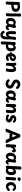

<svg xmlns="http://www.w3.org/2000/svg" viewBox="4618 -5493 1181 10457"><g transform="rotate(90 5208.5 -264.5)"><path d="M143.8 15Q113.2 15 88.3 3.1Q63.4 -8.9 63.4 -40Q63.4 -50 64.9 -69.2Q66.4 -88.3 69.4 -130.1Q72.4 -171.9 75.9 -247.9Q79.4 -324 83.4 -447Q85.4 -515 86.4 -580.4Q87.4 -645.9 87.4 -701Q87.4 -731.9 113.7 -744.4Q140 -757 171.4 -757Q179.4 -757 186.9 -755.5Q194.4 -754 207.4 -754Q245.4 -754 282.9 -759.5Q320.4 -765 357.4 -765Q432.2 -765 493.1 -736.5Q554 -708 590.2 -656.5Q626.4 -605 626.4 -535Q626.4 -455.5 594.9 -406.7Q563.4 -357.9 509.4 -333.2Q455.4 -308.6 385.9 -299.8Q316.4 -291 240.4 -291Q238.4 -212.7 234.4 -162.4Q230.4 -112.1 227.4 -83.7Q224.4 -55.2 224.4 -40Q224.4 -8.9 199.4 3.1Q174.4 15 143.8 15ZM242.4 -417Q281.4 -418 320.2 -421.1Q359 -424.2 390.6 -435.1Q422.2 -446 441.3 -469.7Q460.4 -493.5 460.4 -537Q460.4 -551.1 455.4 -568.4Q450.3 -585.7 438 -601.6Q425.6 -617.5 403.9 -627.8Q382.1 -638 349.4 -638Q324.8 -638 299.3 -633.5Q273.9 -629 248.4 -629Q247.4 -575.9 246.4 -525.4Q245.4 -474.9 242.4 -417Z M719 -762Q720.8 -797.6 740.8 -811.3Q760.8 -825 798.7 -825Q820.2 -825 839.7 -818.7Q859.1 -812.4 870.6 -798.8Q882 -785.1 880.2 -762Q876 -695.9 874.4 -623.2Q872.8 -550.4 873.3 -478.7Q873.8 -407 873.8 -343L869.8 -230Q869.8 -162 867.2 -116.6Q864.6 -71.1 859.7 -54.4Q849.6 -17.3 832.7 -4.7Q815.9 8 789.8 8Q743.2 8 718.4 -10.1Q693.6 -28.2 699.1 -66.1Q701.3 -80.7 703.8 -113.6Q706.3 -146.4 708.4 -187.1Q710.6 -227.8 712.1 -266.9Q713.6 -306 713.6 -333Q713.6 -438 714.1 -516.2Q714.6 -594.4 715.7 -654.2Q716.8 -713.9 719 -762Z M952.7 -240Q952.7 -332 986.2 -397.4Q1019.7 -462.9 1075.6 -498.2Q1131.4 -533.6 1197.2 -533.6Q1222.8 -533.6 1250.8 -526.8Q1278.9 -520.1 1304.9 -510.4Q1330.9 -500.7 1348.6 -489.7L1355.1 -507.7Q1361.4 -523.6 1377.7 -535.6Q1394 -547.6 1417.1 -547.6Q1448.8 -547.6 1474.7 -526.1Q1500.7 -504.7 1500.7 -467.6Q1500.7 -451.8 1497.7 -427.2Q1494.7 -402.6 1488.6 -369.3Q1482.4 -336 1471.6 -296.4Q1460.7 -256.9 1444.1 -212Q1444.1 -177.6 1449.2 -156.7Q1454.2 -135.9 1464.1 -127.1Q1474 -118.3 1489.1 -118.3Q1501.6 -118.3 1511.2 -126.9Q1520.9 -135.4 1531.3 -150.4Q1541 -163.9 1550.1 -169.4Q1559.1 -174.9 1574.4 -174.9Q1597.4 -174.9 1611.8 -158.1Q1626.2 -141.3 1626.2 -123Q1626.2 -105 1618.9 -86.4Q1611.6 -67.9 1599.7 -53Q1575 -21.3 1541.2 -4.5Q1507.4 12.3 1468.6 12.3Q1440.2 12.3 1412.3 2.1Q1384.4 -8.1 1361.9 -29.1Q1339.3 -50 1326.2 -79.9Q1291.9 -38.3 1250.9 -16.5Q1210 5.3 1155.3 5.3Q1096.2 5.3 1050.4 -25.6Q1004.7 -56.4 978.7 -111.7Q952.7 -167 952.7 -240ZM1122.7 -246Q1122.7 -227.1 1126.9 -206.4Q1131.2 -185.8 1139.9 -167.7Q1148.7 -149.6 1163 -138.3Q1177.3 -127.1 1196.7 -127.1Q1234.8 -127.1 1256.8 -150.4Q1278.8 -173.8 1297.7 -210Q1296.9 -238.9 1299.2 -269.5Q1301.6 -300.1 1306.3 -328.6Q1311 -357.1 1315.7 -378.1Q1293.4 -393.1 1272.6 -401.6Q1251.8 -410.1 1228.1 -410.1Q1195.8 -410.1 1171.9 -389.2Q1148.1 -368.2 1135.4 -331.3Q1122.7 -294.4 1122.7 -246Z M1683.9 -484Q1683.1 -521 1708.1 -534.5Q1733.1 -548 1763.1 -548Q1794.3 -548 1819.2 -534.5Q1844.1 -521 1844.1 -484Q1844.1 -455 1841.6 -416.2Q1839.1 -377.4 1836.6 -336.7Q1834.1 -296 1834.1 -259Q1834.1 -222.2 1837.9 -194.8Q1841.7 -167.4 1851.6 -152.7Q1861.4 -138 1880.1 -138Q1912.2 -138 1934.7 -174.4Q1957.1 -210.9 1973.1 -292Q1976.1 -344 1978.2 -379.9Q1980.3 -415.8 1983.6 -441.2Q1986.8 -466.6 1991.2 -487.6Q1998.6 -521.8 2022.3 -535.9Q2046.1 -550 2082.1 -550Q2117.7 -550 2134.6 -535.6Q2151.4 -521.2 2151.4 -490Q2151.4 -468.9 2147.9 -441.4Q2144.4 -413.9 2139.4 -385.4Q2134.4 -357 2129.4 -330Q2126.4 -281 2125.3 -231Q2124.2 -181 2124.2 -131Q2124.2 -103 2124.7 -73Q2125.2 -43 2125.2 -13Q2125.2 38.2 2113.7 94.1Q2102.1 149.9 2074.7 197.8Q2047.3 245.8 2001.9 275.9Q1956.4 306 1888.1 306Q1834.6 306 1784.8 285.8Q1735 265.7 1701.1 229.5Q1667.1 193.3 1659.6 146.3Q1655.2 118.9 1667.7 102.7Q1680.1 86.4 1700.8 79.2Q1721.6 72 1740.1 72Q1760.6 72 1772 85.3Q1783.4 98.7 1795.1 120Q1803.7 134.9 1813.8 146.3Q1824 157.8 1840.4 164.4Q1856.9 171 1881.1 171Q1912.8 171 1931.7 148.6Q1950.7 126.2 1960.7 89.7Q1970.8 53.2 1973.7 9.1Q1976.6 -35 1976.1 -78.7Q1954.2 -40.7 1919.2 -18.3Q1884.2 4 1827.1 4Q1783.4 4 1753.8 -18Q1724.2 -40 1706.9 -77Q1689.7 -114 1681.9 -160.5Q1674.1 -207 1674.1 -257Q1674.1 -298 1676.6 -342.7Q1679.1 -387.4 1681.6 -425.7Q1684.1 -464 1683.9 -484Z M2269.4 -466.3Q2271.2 -502.3 2289.3 -514.7Q2307.3 -527 2342.4 -527Q2383.8 -527 2407.6 -516.2Q2431.4 -505.4 2431.2 -480Q2431 -475.7 2430.6 -469.3Q2430.2 -462.9 2429.2 -452.9Q2455.1 -489.3 2494.8 -512.2Q2534.4 -535 2572.2 -535Q2627.9 -535 2667.2 -513.6Q2706.4 -492.2 2731.2 -456.1Q2755.9 -420 2767.1 -375Q2778.2 -330 2778.2 -282Q2778.2 -204 2755.1 -149.5Q2731.9 -95 2694.5 -60.5Q2657.1 -26 2612.8 -10.5Q2568.6 5 2526.1 5Q2487.7 5 2460.4 -1Q2433.2 -7 2409.2 -17L2398 227Q2397 258.1 2370.9 270.1Q2344.9 282 2309.2 282Q2279.8 282 2257.9 269.7Q2236 257.3 2237 222.9ZM2413 -133.4Q2425.1 -128.8 2445.4 -122.9Q2465.8 -117.1 2497.6 -117.1Q2536.8 -117.1 2561.2 -140.6Q2585.6 -164 2597.4 -201.6Q2609.2 -239.1 2609.2 -280.7Q2609.2 -316.8 2600.8 -345.8Q2592.4 -374.9 2577.6 -391.9Q2562.7 -409 2541.4 -409Q2509.7 -409 2485.6 -391.8Q2461.6 -374.7 2447.8 -349.7Q2436.4 -329.1 2430.3 -312.6Q2424.1 -296 2418.7 -274Q2417.4 -240.3 2416.2 -203.4Q2415 -166.6 2413 -133.4Z M2854.2 -213.6Q2839.8 -218.4 2833.1 -232.1Q2826.4 -245.7 2829.6 -271.1Q2832.9 -295.9 2845 -312.9Q2857.1 -330 2879.8 -327.2Q2884.7 -327 2906.8 -320.7Q2929 -314.4 2965.8 -308.2Q3002.6 -301.9 3049.6 -301.9Q3079.7 -301.9 3105.8 -313.6Q3131.9 -325.2 3147.7 -345.8Q3163.6 -366.3 3163.6 -393Q3163.6 -413.7 3152.7 -422Q3141.8 -430.3 3127.2 -430.3Q3106.3 -430.3 3088.5 -419Q3070.7 -407.7 3057.9 -385.1Q3045.1 -362.6 3037.8 -329.7Q3030.6 -296.9 3030.6 -253.9Q3030.6 -215 3040.6 -184.8Q3050.7 -154.7 3070.2 -137.7Q3089.8 -120.7 3118.8 -120.7Q3142.9 -120.7 3167 -128.2Q3191.1 -135.8 3210.9 -153.1Q3216.9 -158.1 3223.3 -160.6Q3229.7 -163.1 3239 -163.1Q3259.6 -163.1 3271.8 -152.4Q3284 -141.8 3289.8 -126.7Q3295.6 -111.7 3295.6 -97.3Q3295.6 -76.7 3284.3 -59.2Q3273.1 -41.7 3242.6 -26.7Q3211.8 -11.4 3177.9 -2.3Q3144.1 6.9 3103.4 6.9Q3034.4 6.9 2983.5 -25.7Q2932.6 -58.2 2905.1 -117.3Q2877.6 -176.4 2877.6 -255.9Q2877.6 -318.9 2895.2 -371.1Q2912.9 -423.2 2945.8 -461.9Q2978.8 -500.6 3024.6 -521.7Q3070.4 -542.9 3127.6 -542.9Q3175.3 -542.9 3216.5 -524.6Q3257.7 -506.2 3283.6 -473.2Q3309.6 -440.1 3309.6 -395.3Q3309.6 -343.2 3281.6 -296.8Q3253.7 -250.4 3195.9 -221.2Q3138.1 -191.9 3047.6 -191.9Q3025.6 -191.9 2995 -194.2Q2964.4 -196.4 2934.3 -200.2Q2904.1 -204 2882.2 -207.7Q2860.2 -211.4 2854.2 -213.6Z M3407.8 -338Q3407.8 -383.9 3403.8 -417Q3399.8 -450.1 3395.3 -473Q3390.8 -495.9 3390.8 -509Q3390.8 -532.2 3412.7 -548.1Q3434.7 -564 3477.8 -564Q3502.2 -564 3526.2 -549.6Q3550.2 -535.2 3557 -503Q3559 -494.7 3560.1 -475.8Q3561.1 -457 3559.8 -425Q3580.3 -467 3610.7 -495Q3641 -523 3674.7 -537Q3708.3 -551 3738.8 -551Q3831.8 -551 3868.8 -488Q3905.8 -425 3905.8 -306Q3905.8 -266 3900.7 -217.4Q3895.6 -168.8 3887.9 -121.4Q3880.3 -74 3871.9 -36Q3866.6 -11.1 3848.6 -1.1Q3830.7 9 3810.2 9Q3744.7 9 3725.6 -10.3Q3706.6 -29.7 3714.4 -65Q3728 -125.4 3734.2 -184.2Q3740.4 -243 3740.4 -308Q3740.4 -359.2 3731.6 -384.1Q3722.8 -409 3693.8 -409Q3669.4 -409 3649.8 -395.2Q3630.2 -381.4 3615.3 -355.9Q3600.3 -330.3 3589.3 -294.1Q3578.2 -257.9 3570.8 -213Q3567.8 -193 3566.3 -168.3Q3564.8 -143.6 3564.8 -114.3Q3564.8 -85 3564.8 -50Q3564.8 -20.9 3545.7 -7.4Q3526.6 6 3483.8 6Q3464.6 6 3445.9 -0.3Q3427.2 -6.6 3415 -20.7Q3402.8 -34.9 3402.8 -58Q3402.8 -75.4 3403.8 -108.1Q3404.8 -140.7 3405.3 -180.7Q3405.8 -220.8 3406.8 -261.9Q3407.8 -303 3407.8 -338Z M4790 -679.4Q4801.7 -667.8 4814.6 -648.4Q4827.6 -629 4827.6 -614.8Q4827.6 -592.4 4814.8 -576.9Q4802.1 -561.3 4785 -553.4Q4767.9 -545.4 4753 -545.4Q4739 -545.4 4728.3 -553.6Q4717.6 -561.8 4702 -577.3Q4672.8 -607.3 4639 -622.2Q4605.2 -637.1 4568.9 -637.1Q4544.6 -637.1 4523.9 -627.8Q4503.3 -618.6 4491.1 -601.5Q4478.9 -584.4 4478.9 -561Q4478.9 -535.6 4498.4 -514Q4518 -492.4 4567 -470Q4652.7 -432.6 4704.9 -394.7Q4757.2 -356.8 4781.6 -311.5Q4806 -266.2 4806 -208Q4806 -159.2 4784.8 -116.9Q4763.6 -74.7 4726.4 -43.4Q4689.2 -12.1 4640.1 4.9Q4591 21.9 4536 19.9Q4500.4 18.9 4464.9 10.8Q4429.3 2.8 4397.3 -12.8Q4365.2 -28.3 4339.9 -52.6Q4319.1 -72.8 4307.4 -95.1Q4295.7 -117.4 4295.7 -132.1Q4295.7 -156 4307.9 -172.7Q4320.1 -189.4 4337.6 -198.3Q4355.1 -207.1 4370 -207.1Q4386 -207.1 4396.4 -198.1Q4406.8 -189.1 4415 -178.1Q4435.4 -150.6 4469.3 -136.8Q4503.1 -123.1 4536.1 -123.1Q4562.4 -123.1 4584.9 -133.6Q4607.3 -144.1 4620.9 -161.6Q4634.4 -179 4634.4 -200Q4634.4 -225.3 4624.8 -243.3Q4615.2 -261.2 4593.4 -276.6Q4571.7 -292 4535 -307Q4427.9 -351.8 4369.9 -408Q4312 -464.2 4312 -552Q4312 -619.4 4347.1 -670.9Q4382.1 -722.3 4439.9 -751.5Q4497.7 -780.7 4566 -780.7Q4606.6 -780.7 4646.1 -770.6Q4685.7 -760.6 4722.3 -738.5Q4759 -716.4 4790 -679.4Z M4902.7 -240Q4902.7 -332 4936.2 -397.4Q4969.7 -462.9 5025.6 -498.2Q5081.4 -533.6 5147.2 -533.6Q5172.8 -533.6 5200.8 -526.8Q5228.9 -520.1 5254.9 -510.4Q5280.9 -500.7 5298.6 -489.7L5305.1 -507.7Q5311.4 -523.6 5327.7 -535.6Q5344 -547.6 5367.1 -547.6Q5398.8 -547.6 5424.7 -526.1Q5450.7 -504.7 5450.7 -467.6Q5450.7 -451.8 5447.7 -427.2Q5444.7 -402.6 5438.6 -369.3Q5432.4 -336 5421.6 -296.4Q5410.7 -256.9 5394.1 -212Q5394.1 -177.6 5399.2 -156.7Q5404.2 -135.9 5414.1 -127.1Q5424 -118.3 5439.1 -118.3Q5451.6 -118.3 5461.2 -126.9Q5470.9 -135.4 5481.3 -150.4Q5491 -163.9 5500.1 -169.4Q5509.1 -174.9 5524.4 -174.9Q5547.4 -174.9 5561.8 -158.1Q5576.2 -141.3 5576.2 -123Q5576.2 -105 5568.9 -86.4Q5561.6 -67.9 5549.7 -53Q5525 -21.3 5491.2 -4.5Q5457.4 12.3 5418.6 12.3Q5390.2 12.3 5362.3 2.1Q5334.4 -8.1 5311.9 -29.1Q5289.3 -50 5276.2 -79.9Q5241.9 -38.3 5200.9 -16.5Q5160 5.3 5105.3 5.3Q5046.2 5.3 5000.4 -25.6Q4954.7 -56.4 4928.7 -111.7Q4902.7 -167 4902.7 -240ZM5072.7 -246Q5072.7 -227.1 5076.9 -206.4Q5081.2 -185.8 5089.9 -167.7Q5098.7 -149.6 5113 -138.3Q5127.3 -127.1 5146.7 -127.1Q5184.8 -127.1 5206.8 -150.4Q5228.8 -173.8 5247.7 -210Q5246.9 -238.9 5249.2 -269.5Q5251.6 -300.1 5256.3 -328.6Q5261 -357.1 5265.7 -378.1Q5243.4 -393.1 5222.6 -401.6Q5201.8 -410.1 5178.1 -410.1Q5145.8 -410.1 5121.9 -389.2Q5098.1 -368.2 5085.4 -331.3Q5072.7 -294.4 5072.7 -246Z M5656.4 -503Q5661 -525.3 5675.8 -537Q5690.6 -548.7 5709.4 -552.8Q5728.2 -557 5741.7 -557Q5772.1 -557 5790.7 -544.3Q5809.2 -531.7 5809.2 -510Q5809.2 -501.1 5807.2 -487.9Q5805.2 -474.8 5803.2 -459.9Q5801.2 -445 5800.2 -429Q5832.4 -491.4 5878.1 -520.2Q5923.8 -549 5985.2 -549Q6068.9 -549 6107.6 -485.5Q6146.3 -422 6146.3 -318Q6146.3 -280 6142.7 -243.9Q6139.1 -207.8 6134.3 -174.2Q6129.4 -140.7 6125.8 -110.4Q6122.2 -80.2 6122.2 -55Q6122.2 -17.4 6099.3 -4.7Q6076.3 8 6049.2 8Q6014.9 8 5987.6 -3.9Q5960.2 -15.9 5960.2 -47Q5960.2 -84 5963.8 -116.6Q5967.4 -149.1 5972.3 -180.9Q5977.1 -212.7 5980.7 -245.8Q5984.3 -279 5984.3 -316Q5984.3 -352.4 5976.8 -372Q5969.2 -391.6 5957.2 -399.3Q5945.1 -407 5930.8 -407Q5905 -407 5883.4 -387.8Q5861.8 -368.7 5844.7 -339.2Q5827.7 -309.8 5815.8 -278Q5815.8 -203 5813 -143.4Q5810.2 -83.9 5809.8 -50Q5809.6 -20.9 5780.8 -7.4Q5752 6 5711.8 6Q5665.7 6 5650.2 -19Q5634.8 -44 5634.8 -77Q5634.8 -107.4 5635.8 -145.8Q5636.8 -184.1 5640.3 -223.8Q5643.8 -263.6 5648.8 -295Q5647.8 -345 5647.8 -377.7Q5647.8 -410.3 5648.8 -431.9Q5649.8 -453.6 5651.5 -469.7Q5653.2 -485.8 5656.4 -503Z M6627.7 -501.1Q6644.6 -484.1 6651.3 -468.6Q6658.1 -453 6658.1 -433.1Q6658.1 -405.2 6640 -389.1Q6621.9 -373 6598.9 -373Q6585.2 -373 6573.2 -379.4Q6561.2 -385.8 6551.4 -397.1Q6538.9 -412.4 6513.8 -426.7Q6488.8 -441 6458.9 -441Q6437.2 -441 6423.1 -429.7Q6408.9 -418.4 6408.9 -402.9Q6408.9 -384.9 6432.9 -370.7Q6457 -356.4 6508.7 -334.1Q6549.9 -316.9 6581.9 -294.8Q6613.9 -272.8 6631.9 -240.1Q6649.9 -207.3 6649.9 -156.4Q6649.9 -108.9 6621.8 -70.6Q6593.8 -32.2 6545.9 -9.9Q6498.1 12.4 6437.4 12.4Q6382.9 12.4 6331.6 -1.8Q6280.3 -16.1 6243 -47.9Q6227.9 -61 6221.4 -77.1Q6214.9 -93.2 6214.9 -108.2Q6216.4 -132.2 6231.4 -150.2Q6246.3 -168.1 6269.8 -168.1Q6283.9 -168.1 6295.6 -163.8Q6307.3 -159.4 6320.1 -150.8Q6338.8 -139.3 6364.6 -126.4Q6390.3 -113.6 6427.1 -113.6Q6450.6 -113.6 6462.8 -118.9Q6475.1 -124.3 6479.9 -132.1Q6484.8 -139.8 6484.8 -147.3Q6484.8 -158.8 6477.1 -168.6Q6469.4 -178.4 6446.3 -191Q6423.1 -203.6 6376.3 -222.6Q6333.4 -240.3 6305.6 -263.7Q6277.8 -287 6264 -317.6Q6250.2 -348.1 6250.2 -388.1Q6250.2 -436.6 6275.5 -474.9Q6300.8 -513.3 6349 -535.8Q6397.2 -558.2 6466.6 -558.2Q6498.4 -558.2 6530.9 -550.4Q6563.3 -542.7 6589.3 -529.7Q6615.2 -516.7 6627.7 -501.1Z M7171.3 -29.7Q7153.4 9.4 7125.6 18.7Q7097.8 28 7058.3 28Q7029.8 28 7015 18.1Q7000.2 8.2 6994.9 -4.8Q6989.6 -17.8 6989.6 -26.4Q6989.6 -35.3 6991.6 -41.2Q6993.6 -47.1 6995.6 -52.1Q7015.6 -96.1 7042.8 -159.6Q7070 -223 7100.6 -295.7Q7131.1 -368.3 7161.2 -440.3Q7191.2 -512.3 7217 -573.7Q7242.8 -635 7259.9 -676.9Q7277.1 -718.9 7281.8 -729.4Q7296.8 -763.6 7316.7 -774.3Q7336.7 -785 7371.3 -785Q7418.9 -785 7444.9 -762.8Q7470.9 -740.6 7484.3 -700Q7517.4 -604.9 7558.8 -496.3Q7600.1 -387.7 7651.7 -275.2Q7703.3 -162.7 7766.3 -54.7Q7768.3 -50.7 7769.8 -45.2Q7771.3 -39.7 7771.3 -34.7Q7771.3 -5.8 7745.8 7.1Q7720.2 20 7690.3 20Q7657.1 20 7631.2 11.7Q7605.3 3.3 7590.6 -23.2Q7565.7 -68.1 7538 -133.7Q7510.3 -199.2 7482 -274.7Q7453.7 -350.2 7425.9 -427.8Q7398.1 -505.3 7372 -574.4Q7346.4 -511.6 7320.8 -438.6Q7295.2 -365.7 7270 -292.1Q7244.8 -218.4 7220.1 -150.6Q7195.4 -82.8 7171.3 -29.7ZM7292.3 -191.8Q7277.4 -191.8 7260.3 -199.3Q7243.2 -206.9 7230.9 -223.6Q7218.6 -240.3 7218.6 -267.1Q7218.6 -297.6 7233 -314.6Q7247.4 -331.6 7274 -338.3Q7300.6 -345 7335.6 -345Q7377.6 -345 7415.4 -342.5Q7453.3 -340 7483.8 -336.5Q7514.3 -333 7533.3 -330Q7562.1 -326.2 7576.1 -308.6Q7590.1 -290.9 7590.1 -255.2Q7589.3 -216.8 7571.3 -198.9Q7553.3 -181 7533.3 -183Q7481.3 -189 7448.3 -192Q7415.2 -195 7383.8 -195Q7358.8 -195 7334.9 -193.6Q7311.1 -192.2 7292.3 -191.8Z M7855.3 -490Q7856.3 -512.6 7870.6 -526.3Q7884.9 -540.1 7906 -546.6Q7927.1 -553 7947.7 -553Q7977.9 -553 7998.5 -538.2Q8019.1 -523.4 8016.3 -490L8011.3 -420.3Q8043.3 -481.8 8083.9 -509.9Q8124.6 -538 8173.6 -538Q8200.9 -538 8225.2 -528.1Q8249.6 -518.1 8265.1 -491.9Q8280.7 -465.8 8280.7 -417.1Q8280.7 -396.2 8272.8 -375.6Q8265 -355 8248.6 -341.6Q8232.1 -328.1 8206.6 -328.1Q8180.1 -328.1 8165.7 -345.6Q8151.3 -363 8151.1 -390.1Q8142.8 -393.1 8131.9 -393.1Q8122.7 -393.1 8106 -385.9Q8089.3 -378.7 8070.3 -360.3Q8051.3 -342 8033.6 -309.2Q8015.8 -276.3 8003.3 -224.1Q8003.3 -212.6 8003.3 -189.8Q8003.3 -167.1 8002.8 -140.8Q8002.3 -114.4 8001.8 -91.6Q8001.3 -68.8 8000.6 -57Q7999.8 -42 7992.1 -26Q7984.4 -10 7965.2 1Q7946 12 7908.7 12Q7872.4 12 7855.7 2.9Q7838.9 -6.1 7834.3 -20.6Q7829.7 -35.1 7829.7 -52Q7829.7 -84.2 7832.2 -122.7Q7834.7 -161.1 7838.3 -196.3Q7841.9 -231.6 7844.9 -253Q7847.9 -312.3 7850 -371.6Q7852.1 -430.9 7855.3 -490Z M8790.8 18.6Q8767.1 18.6 8746.4 8.9Q8725.7 -0.8 8708.2 -26.4Q8690.7 -52.1 8675.7 -100.1Q8642 -43.6 8598.3 -18Q8554.6 7.6 8501.9 7.6Q8437.8 7.6 8391.2 -25.3Q8344.7 -58.2 8319.7 -114.1Q8294.7 -170 8294.7 -238Q8294.7 -295 8314.1 -350.9Q8333.4 -406.8 8369.1 -452.8Q8404.8 -498.9 8454 -526.3Q8503.2 -553.7 8562.7 -553.7Q8591.7 -553.7 8627.2 -542.9Q8662.7 -532.1 8696.2 -512.1Q8700 -532.9 8717.6 -542.3Q8735.2 -551.7 8758.7 -551.7Q8785 -551.7 8803.4 -539.9Q8821.9 -528.1 8831.7 -510.9Q8841.6 -493.7 8841.6 -476Q8841.6 -467 8840.4 -456.6Q8839.3 -446.2 8836.6 -433.5Q8833.8 -420.8 8828.7 -403.6Q8826.2 -386.8 8821.5 -352.7Q8816.8 -318.6 8813.7 -280.1Q8810.6 -241.6 8810.6 -212.7Q8810.6 -193.7 8810.5 -173.7Q8810.4 -153.8 8812.4 -136Q8814.3 -118.2 8819.6 -104.1Q8834.4 -112.6 8841.8 -118.9Q8849.1 -125.2 8856.1 -131.7Q8868.3 -143.6 8877 -148Q8885.7 -152.4 8895 -152.4Q8916.7 -152.4 8929.9 -139.1Q8943.1 -125.8 8943.1 -103.2Q8943.1 -93.9 8939.8 -83.1Q8936.6 -72.2 8930.2 -64.7Q8898.4 -20.7 8861 -1.1Q8823.6 18.6 8790.8 18.6ZM8537.9 -122.1Q8561.8 -122.1 8582.6 -139.6Q8603.4 -157.1 8621.3 -193.7Q8639.1 -230.3 8652.1 -288L8667.4 -391.4Q8639.7 -415.8 8620.4 -425.3Q8601.2 -434.9 8576.1 -434.9Q8557.6 -434.9 8538.1 -423.2Q8518.7 -411.6 8501.8 -386.9Q8485 -362.3 8474.8 -324.6Q8464.7 -286.8 8464.7 -234Q8464.7 -205.8 8471.7 -180Q8478.8 -154.2 8494.6 -138.2Q8510.3 -122.1 8537.9 -122.1Z M9045.1 -765.6Q9047.1 -800 9066.2 -817.5Q9085.3 -835 9137.2 -835Q9180.3 -835 9200.1 -819.4Q9219.8 -803.9 9216.4 -765.6Q9214 -735.9 9211.4 -702.9Q9208.8 -669.9 9206.4 -633.2Q9204 -596.4 9202.1 -555.3Q9200.2 -514.1 9198.2 -468.1Q9210 -486.3 9228.9 -505.4Q9247.8 -524.4 9275.4 -537.8Q9303 -551.2 9338.6 -551.2Q9399.2 -551.2 9439.8 -519.6Q9480.3 -487.9 9500.7 -430.1Q9521 -372.3 9521 -294Q9521 -209.9 9491.4 -140.9Q9461.9 -72 9407.7 -31.5Q9353.4 9 9278.6 9Q9241.7 9 9209.8 -1.2Q9178 -11.3 9155.1 -28.1Q9148.6 -9.6 9129.7 -2.8Q9110.8 4 9079.1 4Q9046.6 4 9028 -6Q9009.4 -16 9009.4 -35Q9009.4 -43.3 9009.9 -54.9Q9010.4 -66.4 9011.4 -72.4Q9000.9 -80.4 8996.5 -93.5Q8992.1 -106.6 8992.1 -121.7Q8992.1 -135.9 8998 -148Q9003.9 -160.1 9016.2 -167.1Q9022.2 -278.1 9026.2 -376.6Q9030.2 -475.1 9034.3 -570.4Q9038.4 -665.8 9045.1 -765.6ZM9177.6 -142.7Q9193.6 -129.3 9210.8 -122.8Q9228 -116.2 9249.2 -116.2Q9278.1 -116.2 9301.3 -133.9Q9324.6 -151.6 9337.8 -188.1Q9351 -224.7 9351 -281.2Q9351 -316.9 9344 -345.8Q9337 -374.7 9322.2 -391.2Q9307.3 -407.7 9281.3 -407.7Q9261.9 -407.7 9244.8 -393.7Q9227.7 -379.8 9214.5 -357.9Q9201.3 -336 9193.4 -311.9Q9185.6 -287.8 9183.8 -267.2Q9182.8 -245.7 9181.8 -224Q9180.8 -202.3 9180.2 -182.2Q9179.6 -162 9177.6 -142.7Z M9640.8 -491.7Q9640.8 -511.9 9653.1 -525.2Q9665.4 -538.4 9684.1 -545.3Q9702.8 -552.1 9720.8 -552.1Q9763.3 -552.1 9784.2 -537.1Q9805.1 -522 9805.1 -492.4Q9805.1 -424.3 9801.4 -370.7Q9797.8 -317 9793.2 -267.6Q9788.7 -218.1 9784.6 -163.9Q9780.6 -109.8 9778.8 -40.4Q9778 -12.1 9756.1 1.4Q9734.1 15 9696.4 15Q9660.9 15 9642.7 5.2Q9624.6 -4.6 9618.7 -19.3Q9612.9 -34.1 9612.9 -49.1Q9612.9 -58.1 9615.6 -93.1Q9618.2 -128.1 9622.3 -178.8Q9626.3 -229.6 9630.9 -286.9Q9635.4 -344.2 9638.1 -397.9Q9640.8 -451.6 9640.8 -491.7ZM9637.7 -711.2Q9637.7 -739.1 9649.8 -760.1Q9662 -781.1 9682.4 -792.7Q9702.8 -804.3 9727.6 -804.3Q9771.2 -804.3 9793.7 -790.6Q9816.2 -776.8 9824.3 -757.7Q9832.4 -738.6 9832.4 -721.8Q9832.4 -680 9803.8 -655.3Q9775.1 -630.6 9730 -630.6Q9688.7 -630.6 9663.2 -651.3Q9637.7 -672 9637.7 -711.2Z M10141.1 4Q10078.6 4 10032.7 -19.7Q9986.9 -43.4 9956.8 -83.2Q9926.7 -122.9 9912 -171.7Q9897.3 -220.4 9897.3 -270.3Q9897.3 -327.4 9917 -378.6Q9936.7 -429.8 9973.3 -468.9Q10009.9 -508 10061.1 -530.5Q10112.3 -553 10174.7 -553Q10212.7 -553 10247.5 -543.7Q10282.3 -534.3 10313.3 -512.1Q10344.2 -489.9 10369.1 -451.1Q10375 -442.4 10377.6 -433.9Q10380.1 -425.3 10380.1 -415.9Q10380.1 -399 10367.7 -385.6Q10355.2 -372.2 10338.5 -364.1Q10321.8 -356 10306.9 -356Q10293.9 -356 10284.5 -362.9Q10275.1 -369.8 10264.6 -383.4Q10247 -407.8 10225.2 -417.4Q10203.4 -427 10179.4 -427Q10156 -427 10135.5 -415.8Q10115 -404.6 10099.2 -383.6Q10083.3 -362.6 10074.2 -333.1Q10065 -303.6 10065 -267Q10065 -237.7 10074.6 -205.2Q10084.2 -172.7 10105.1 -149.9Q10126 -127.1 10157.9 -126.9Q10196.8 -126.9 10224.8 -147.8Q10252.9 -168.7 10278.3 -197.3Q10286.9 -206.7 10294.6 -210.6Q10302.2 -214.4 10313.1 -214.4Q10328.2 -214.4 10344.8 -204.1Q10361.4 -193.7 10373.4 -178.2Q10385.3 -162.8 10385.3 -146.1Q10385.3 -139.1 10383.3 -129.4Q10381.3 -119.7 10371 -108.6Q10325.6 -54.2 10262.8 -25.1Q10200.1 4 10141.1 4Z"/></g></svg>

Font: Playpen Sans Arabic
Style: Regular
Weight: 400
Designer: Azza Alameddine, Laura Meseguer, Veronika Burian, José Scaglione
Foundry: TypeTogether
Version: Version 2.000